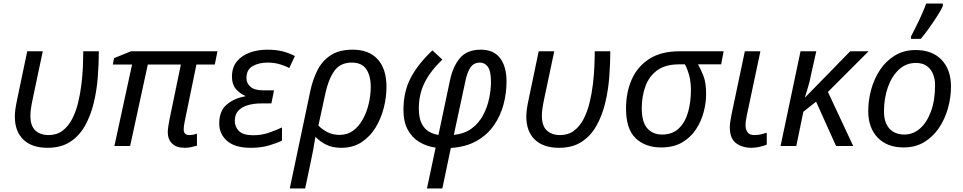

<svg xmlns="http://www.w3.org/2000/svg" viewBox="-20 -826 5446 1086"><path d="M249 10Q160 10 112 -36.5Q64 -83 64 -166Q64 -186 67 -208.5Q70 -231 79 -273L134 -536H222L167 -276Q158 -234 155 -211.5Q152 -189 152 -171Q152 -114 180 -88Q208 -62 255 -62Q301 -62 333.5 -86.5Q366 -111 387.5 -152Q409 -193 421.5 -244Q434 -295 440.5 -348.5Q447 -402 449 -451Q451 -500 451 -536H539Q539 -465 533 -388.5Q527 -312 509.5 -241Q492 -170 460 -113.5Q428 -57 376.5 -23.5Q325 10 249 10Z M1024 10Q978 10 953.5 -14Q929 -38 929 -78Q929 -101 938 -147L1003 -461H816L716 0H627L727 -461H618L625 -497L721 -536H1210L1195 -461H1091L1025 -140Q1022 -127 1020.5 -114.5Q1019 -102 1019 -94Q1019 -62 1051 -62Q1063 -62 1074.5 -64.5Q1086 -67 1094 -70V-2Q1080 2 1062 6Q1044 10 1024 10Z M1398 10Q1309 10 1264.5 -29Q1220 -68 1220 -128Q1220 -199 1263 -235Q1306 -271 1367 -281V-284Q1336 -297 1314 -323Q1292 -349 1292 -392Q1292 -446 1321 -480Q1350 -514 1395.5 -529.5Q1441 -545 1490 -545Q1541 -545 1578.5 -535.5Q1616 -526 1648 -509L1616 -441Q1595 -453 1563 -462.5Q1531 -472 1494 -472Q1444 -472 1409 -452Q1374 -432 1374 -385Q1374 -355 1397 -335Q1420 -315 1469 -315H1530L1515 -241H1458Q1417 -241 1383 -231.5Q1349 -222 1328.5 -200.5Q1308 -179 1308 -142Q1308 -108 1332 -84.5Q1356 -61 1412 -61Q1459 -61 1500 -75Q1541 -89 1575 -105V-31Q1548 -17 1502.5 -3.5Q1457 10 1398 10Z M1619 240 1736 -315Q1749 -375 1775 -427.5Q1801 -480 1849 -512.5Q1897 -545 1975 -545Q2067 -545 2116.5 -490.5Q2166 -436 2166 -334Q2166 -277 2151 -217Q2136 -157 2105 -105.5Q2074 -54 2025.5 -22Q1977 10 1910 10Q1861 10 1826.5 -7Q1792 -24 1764 -52Q1758 -13 1751.5 21.5Q1745 56 1736 98L1706 240ZM1901 -63Q1945 -63 1978 -87.5Q2011 -112 2033 -152.5Q2055 -193 2066 -241Q2077 -289 2077 -335Q2077 -398 2051.5 -435Q2026 -472 1970 -472Q1904 -472 1870.5 -424Q1837 -376 1820 -296L1781 -116Q1801 -95 1831 -79Q1861 -63 1901 -63Z M2395 240 2444 9Q2393 2 2351.5 -23Q2310 -48 2286 -93Q2262 -138 2262 -204Q2262 -308 2303.5 -386.5Q2345 -465 2426 -541L2482 -489Q2415 -425 2382 -359Q2349 -293 2349 -213Q2349 -160 2364.5 -128.5Q2380 -97 2405.5 -82Q2431 -67 2460 -63L2525 -371Q2542 -451 2582 -498Q2622 -545 2700 -545Q2772 -545 2808.5 -497.5Q2845 -450 2845 -364Q2845 -299 2828 -235Q2811 -171 2774 -117.5Q2737 -64 2677 -29.5Q2617 5 2530 11L2482 240ZM2547 -63Q2607 -69 2647.5 -99Q2688 -129 2712 -173.5Q2736 -218 2746.5 -268Q2757 -318 2757 -363Q2757 -424 2739.5 -448Q2722 -472 2695 -472Q2660 -472 2641 -444.5Q2622 -417 2611 -361Z M3142 10Q3053 10 3005 -36.5Q2957 -83 2957 -166Q2957 -186 2960 -208.5Q2963 -231 2972 -273L3027 -536H3115L3060 -276Q3051 -234 3048 -211.5Q3045 -189 3045 -171Q3045 -114 3073 -88Q3101 -62 3148 -62Q3194 -62 3226.5 -86.5Q3259 -111 3280.5 -152Q3302 -193 3314.5 -244Q3327 -295 3333.5 -348.5Q3340 -402 3342 -451Q3344 -500 3344 -536H3432Q3432 -465 3426 -388.5Q3420 -312 3402.5 -241Q3385 -170 3353 -113.5Q3321 -57 3269.5 -23.5Q3218 10 3142 10Z M3719 8Q3631 8 3576 -43.5Q3521 -95 3521 -212Q3521 -303 3553 -376Q3585 -449 3652 -492.5Q3719 -536 3825 -536H4073L4059 -462H3928Q3945 -433 3959.5 -395Q3974 -357 3974 -293Q3974 -246 3960.5 -193.5Q3947 -141 3917 -95Q3887 -49 3838.5 -20.5Q3790 8 3719 8ZM3725 -65Q3784 -65 3820 -100Q3856 -135 3872 -192Q3888 -249 3888 -316Q3888 -363 3878 -400Q3868 -437 3854 -462H3821Q3743 -462 3697 -428Q3651 -394 3630.5 -337.5Q3610 -281 3610 -214Q3610 -136 3641 -100.5Q3672 -65 3725 -65Z M4231 10Q4179 10 4143.5 -16Q4108 -42 4108 -107Q4108 -122 4111 -140.5Q4114 -159 4118 -180L4193 -536H4281L4205 -177Q4202 -164 4199.5 -148Q4197 -132 4197 -118Q4197 -94 4208 -78Q4219 -62 4248 -62Q4265 -62 4281 -65.5Q4297 -69 4317 -75V-8Q4304 -2 4279 4Q4254 10 4231 10Z M4395 0 4508 -536H4597L4567 -401Q4560 -364 4549.5 -330Q4539 -296 4533 -276H4535L4789 -536H4893L4663 -306L4806 0H4709L4596 -251L4524 -194L4484 0Z M5091 8Q4998 8 4944.5 -47.5Q4891 -103 4891 -198Q4891 -260 4908 -321Q4925 -382 4958.5 -432Q4992 -482 5042.5 -512.5Q5093 -543 5159 -543Q5253 -543 5306 -487.5Q5359 -432 5359 -336Q5359 -275 5342 -214Q5325 -153 5291.5 -103Q5258 -53 5208 -22.5Q5158 8 5091 8ZM5096 -65Q5144 -65 5183 -98.5Q5222 -132 5245.5 -195Q5269 -258 5269 -346Q5269 -376 5258.5 -404.5Q5248 -433 5224 -451.5Q5200 -470 5160 -470Q5105 -470 5064.5 -432.5Q5024 -395 5002 -332.5Q4980 -270 4980 -195Q4980 -133 5010.5 -99Q5041 -65 5096 -65ZM5133 -606V-620Q5146 -645 5162.5 -678Q5179 -711 5194 -745Q5209 -779 5219 -806H5313V-792Q5305 -773 5283.5 -739Q5262 -705 5236.5 -669Q5211 -633 5188 -606Z"/></svg>

Font: Manna Sans
Style: Italic
Weight: 400
Italic angle: -12°
Designer: Monotype Design Team
Foundry: Monotype Imaging Inc.
Version: Version 2.001.1; ttfautohint (v1.8.2)